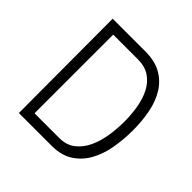

<svg xmlns="http://www.w3.org/2000/svg" viewBox="-180 -852 1006 1006"><g transform="rotate(45 323.0 -348.5)"><path d="M100 0 98 -697H341Q411 -697 458.5 -670Q506 -643 534.5 -596.5Q563 -550 575 -488.5Q587 -427 587 -359Q587 -290 575.5 -225.5Q564 -161 536 -111Q508 -61 461 -30.5Q414 0 343 0ZM523 -359Q523 -411 514.5 -461.5Q506 -512 485.5 -552Q465 -592 430 -616Q395 -640 341 -640H159V-57H341Q395 -57 430 -84.5Q465 -112 485.5 -155.5Q506 -199 514.5 -252.5Q523 -306 523 -359Z"/></g></svg>

Font: Panefresco 250wt
Style: Regular
Weight: 300
Version: Version 1.000